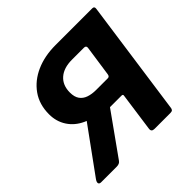

<svg xmlns="http://www.w3.org/2000/svg" viewBox="-183 -922 1102 1102"><g transform="rotate(-45 368.0 -371.0)"><path d="M472 0Q447 0 450 -23L483 -259Q485 -269 473 -269H343V-288Q270 -288 216 -313Q162 -338 132.5 -383.5Q103 -429 103 -487Q103 -567 143.5 -624Q184 -681 253 -711.5Q322 -742 410 -742H709Q726 -742 723 -723L624 -20Q623 -10 618 -5Q613 0 601 0ZM39 0Q24 0 22 -10Q20 -20 32 -36L260 -350L403 -302L199 -16Q193 -7 184.5 -3.5Q176 0 166 0ZM393 -395H488Q502 -395 504 -413L531 -599Q533 -616 515 -616H418Q351 -616 313.5 -583Q276 -550 276 -491Q276 -455 291 -434Q306 -413 332.5 -404Q359 -395 393 -395Z"/></g></svg>

Font: Libre Franklin
Style: Bold Italic
Weight: 700
Italic angle: -8°
Designer: Pablo Impallari, Rodrigo Fuenzalida, Nhung Nguyen
Foundry: Impallari Type
Version: Version 3.000